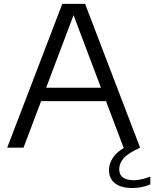

<svg xmlns="http://www.w3.org/2000/svg" viewBox="-20 -760 794 988"><path d="M17 0 300.5 -740H418L701 0H616L525.5 -239.5H191.5L101 0ZM217.5 -308.5H499.5L358.5 -682ZM662 207.5Q602.5 207.5 571.8 183.2Q541 159 541 116Q541 74.5 570.8 39Q600.5 3.5 677.5 -28L701 0Q638 28.5 615.8 54.8Q593.5 81 593.5 110.5Q593.5 167.5 669.5 167.5Q704 167.5 753.5 149V189Q708.5 207.5 662 207.5Z"/></svg>

Font: Encode Sans SmExp
Style: Regular
Weight: 400
Width: 6
Designer: Multiple Designers
Foundry: Impallari Type
Version: Version 3.002; ttfautohint (v1.8.3) -l 8 -r 50 -G 200 -x 14 